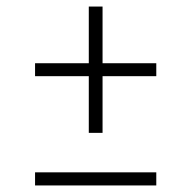

<svg xmlns="http://www.w3.org/2000/svg" viewBox="-20 -566 584 586"><path d="M251 -160.5V-333.5H87V-373H251V-546H293V-373H457V-333.5H293V-160.5ZM87 0V-40H457V0Z"/></svg>

Font: Encode Sans Semi Expanded ExLight
Style: Regular
Weight: 275
Width: 6
Designer: Multiple Designers
Foundry: Impallari Type
Version: Version 2.000